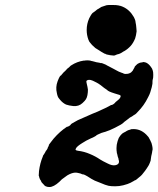

<svg xmlns="http://www.w3.org/2000/svg" viewBox="-20 -711 637 773"><path d="M321 -467Q323 -468 334 -468L344 -467Q344 -466 351 -465Q355 -464 359 -463Q368 -460 377 -459Q378 -459 382 -458Q388 -456 388 -457Q388 -458 392.5 -456Q397 -454 402.5 -452Q408 -450 410 -448Q414 -446 417 -444.5Q420 -443 424.5 -440.5Q429 -438 436 -434.5Q443 -431 448 -428Q458 -422 470 -418Q476 -416 476 -416L477 -415Q484 -412 495 -414Q507 -417 511 -423Q513 -425 514 -426Q514 -427 517.5 -432.5Q521 -438 521 -438.5Q521 -439 522 -441Q523 -443 523 -443.5Q523 -444 525.5 -446Q528 -448 528 -448.5Q528 -449 530.5 -451Q533 -453 534 -454Q535 -455 539 -456.5Q543 -458 543.5 -458.5Q544 -459 549.5 -459.5Q555 -460 555.5 -461Q556 -462 558 -461Q562 -461 568 -459Q579 -454 588 -441Q593 -435 595 -427Q597 -422 597 -409.5Q597 -397 595.5 -393Q594 -389 594 -384Q595 -376 591 -360Q585 -336 579 -325Q578 -323 576 -319Q560 -286 534 -260Q527 -252 524 -250.5Q521 -249 518 -247Q515 -245 514 -244Q502 -238 492 -229Q486 -224 480 -220Q477 -217 473.5 -214Q470 -211 466 -209Q443 -196 422 -187Q415 -185 411 -183Q404 -180 399 -179Q397 -179 396 -178Q390 -177 382 -173Q379 -172 373 -169L368 -166L366 -164Q364 -163 359 -160Q354 -157 346 -154Q326 -145 311 -135Q290 -122 286 -114Q283 -109 285 -107Q287 -105 294 -104Q319 -101 342 -91Q364 -82 383 -69Q394 -62 413 -53Q432 -43 445 -46Q463 -50 458 -67Q457 -70 457 -70Q458 -71 455 -78Q454 -80 454 -81Q454 -82 452.5 -88Q451 -94 451 -94L450 -95Q451 -96 450 -100Q449 -104 449 -115Q449 -128 453 -141Q454 -145 454.5 -146Q455 -147 455.5 -148Q456 -149 456 -150Q457 -155 463 -163Q466 -167 466.5 -167.5Q467 -168 470 -171Q475 -176 475 -175L478 -177Q482 -179 485 -180.5Q488 -182 488 -182.5Q488 -183 491.5 -184.5Q495 -186 495.5 -186.5Q496 -187 500 -188Q506 -189 506 -190Q506 -191 511 -191Q544 -194 569 -169Q575 -163 578 -159Q585 -147 590 -135Q597 -111 593 -103Q593 -102 592.5 -98.5Q592 -95 591 -91Q589 -85 587 -69Q587 -65 586 -63Q583 -54 579 -46Q570 -31 563 -22Q551 -5 541 2Q538 5 535 7Q531 11 526 14Q522 15 518 18Q505 26 493 30Q488 32 484.5 32.5Q481 33 476 35Q460 39 444 39Q426 39 417 37Q404 34 386 26Q380 24 376 22Q361 17 348 9Q328 -4 321 -7Q313 -10 313 -9Q313 -9 312 -9Q305 -13 293 -15Q289 -16 282 -16Q268 -15 251 -5Q239 3 229 11Q225 15 219 21Q196 42 179 42Q170 42 164 39Q158 36 158 34Q158 34 154 30Q146 22 146 20Q146 19 145 17Q140 11 138 3Q137 -2 137 -2Q136 -2 136 -5Q136 -8 136.5 -13Q137 -18 137 -22Q141 -54 152 -80Q154 -86 154.5 -87Q155 -88 156 -88Q157 -89 162 -98Q164 -102 165 -104Q167 -105 170 -110.5Q173 -116 172.5 -116.5Q172 -117 173 -118Q174 -120 175 -121.5Q176 -123 176.5 -124.5Q177 -126 176.5 -126.5Q176 -127 179 -131Q182 -135 187 -141.5Q192 -148 196 -153Q221 -182 250 -201L251 -202V-201L250 -200L253 -201Q260 -204 264 -208Q265 -209 265 -210Q265 -212 293 -227Q319 -239 352 -253Q364 -258 374 -262Q384 -267 389 -269Q405 -276 418 -283Q426 -288 427 -288Q434 -288 443 -297Q445 -298 444 -299L449 -303Q461 -312 464 -318Q467 -324 465 -326.5Q463 -329 454 -331Q449 -332 441 -335Q415 -343 411 -349Q410 -350 406 -352.5Q402 -355 401.5 -355.5Q401 -356 395.5 -360Q390 -364 384 -369Q376 -375 368 -379Q351 -388 345 -389Q332 -391 328 -385Q327 -383 329 -375Q333 -359 334 -350Q334 -339 332 -328Q330 -318 326 -311.5Q322 -305 312 -296Q297 -282 275 -284Q257 -286 246 -290Q233 -296 222 -309Q220 -312 218 -314Q212 -320 209 -336Q203 -360 212 -384Q221 -407 225 -407Q226 -407 227 -409Q235 -419 235.5 -419Q236 -419 242 -425Q248 -431 248 -431Q247 -432 258 -440L264 -446L267 -448Q290 -463 317 -467Q320 -467 321 -467ZM464 -688V-689Q465 -689 465 -688H466Q465 -688 464 -688ZM409 -690Q414 -691 430 -691Q450 -691 458 -689Q463 -687 465 -687Q467 -687 474 -684Q502 -672 519 -642Q524 -632 525 -627Q525 -624 526 -620Q528 -612 529 -598Q530 -591 530 -585Q528 -568 524 -556Q516 -537 506 -526Q494 -513 480 -505Q477 -504 473 -501Q463 -494 452 -492Q446 -490 445.5 -489.5Q445 -489 444 -488.5Q443 -488 440 -487.5Q437 -487 431 -488L421 -489L420 -490H417Q406 -492 405 -494Q405 -494 401 -495Q395 -498 387 -503Q384 -505 381 -507Q378 -509 373 -512Q363 -517 356 -525Q352 -529 351.5 -529Q351 -529 347.5 -533.5Q344 -538 343 -539Q340 -541 336 -551Q329 -570 329 -590Q329 -615 339 -637Q350 -659 356 -661Q358 -662 363 -666Q373 -675 377 -676L388 -683Z"/></svg>

Font: TT2020 Style E
Style: Italic
Weight: 400
Italic angle: -15°
Version: Version 0.2.000